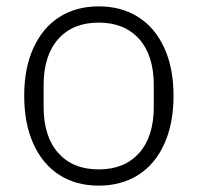

<svg xmlns="http://www.w3.org/2000/svg" viewBox="-20 -570 620 603"><path d="M56 -269Q56 -356 85 -419.5Q114 -483 166.5 -516.5Q219 -550 290 -550Q361 -550 414 -516.5Q467 -483 496 -419.5Q525 -356 525 -269Q525 -182 496 -118Q467 -54 414 -20.5Q361 13 290 13Q219 13 166.5 -20.5Q114 -54 85 -118Q56 -182 56 -269ZM463 -235V-302Q463 -396 417 -447.5Q371 -499 290 -499Q209 -499 163 -447.5Q117 -396 117 -302V-235Q117 -141 163 -89.5Q209 -38 290 -38Q371 -38 417 -89.5Q463 -141 463 -235Z"/></svg>

Font: IBM Plex Sans JP Light
Style: Regular
Weight: 300
Designer: Mike Abbink; Paul van der Laan; Pieter van Rosmalen; Wujin Sim; Yejin Wi; Jinhee Kim; Boomi Park; Yona Kim; Kichan Ma
Foundry: Sandoll Inc.
Version: Version 1.002